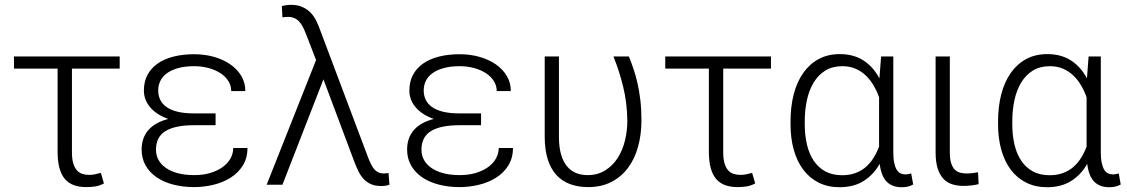

<svg xmlns="http://www.w3.org/2000/svg" viewBox="-20 -761 4641 791"><path d="M473.1 -478.5H276.4V-133.8Q276.4 -106.4 281.7 -88.4Q287.1 -70.3 296.6 -59.6Q306.2 -48.8 319.1 -44.7Q332 -40.5 347.2 -40.5Q361.3 -40.5 372.8 -43.2Q384.3 -45.9 395.5 -48.8L408.2 -5.4Q390.1 4.4 372.3 7.1Q354.5 9.8 335.9 9.8Q307.1 9.8 284.9 2Q262.7 -5.9 247.6 -23.4Q232.4 -41 224.9 -68.8Q217.3 -96.7 217.3 -136.2V-478.5H37.6V-528.3H473.1Z M563.5 -145Q563.5 -192.9 591.1 -224.9Q618.7 -256.8 673.3 -271Q625 -288.1 598.9 -318.8Q572.8 -349.6 572.8 -387.7Q572.8 -424.3 587.4 -452.1Q602.1 -480 629.2 -499Q656.2 -518.1 694.6 -527.8Q732.9 -537.6 779.8 -537.6Q822.8 -537.6 861.1 -526.9Q899.4 -516.1 928.2 -496.3Q957 -476.6 973.9 -448.5Q990.7 -420.4 990.7 -385.7H932.6Q932.6 -408.2 920.7 -427.2Q908.7 -446.3 887.9 -459.7Q867.2 -473.1 839.4 -480.7Q811.5 -488.3 779.8 -488.3Q741.2 -488.3 713.1 -480.2Q685.1 -472.2 667 -458.7Q648.9 -445.3 640.4 -427.2Q631.8 -409.2 631.8 -388.7Q631.8 -367.2 640.1 -349.9Q648.4 -332.5 666 -320.1Q683.6 -307.6 711.2 -300.8Q738.8 -293.9 777.8 -293.9H868.2V-245.1H777.8Q701.7 -245.1 662.1 -221.2Q622.6 -197.3 622.6 -144Q622.6 -121.1 633.1 -102.1Q643.6 -83 663.6 -69.1Q683.6 -55.2 712.9 -47.4Q742.2 -39.6 779.8 -39.6Q816.4 -39.6 845.9 -48.3Q875.5 -57.1 896.7 -72.3Q918 -87.4 929.4 -107.9Q940.9 -128.4 940.9 -151.4H999.5Q999.5 -109.9 980.5 -79.3Q961.4 -48.8 930.2 -29.1Q898.9 -9.3 859.6 0.2Q820.3 9.8 779.8 9.8Q732.9 9.8 693.1 -0.7Q653.3 -11.2 624.5 -31.2Q595.7 -51.3 579.6 -79.8Q563.5 -108.4 563.5 -145Z M1177.7 -741.2Q1207 -741.2 1227.5 -731.4Q1248 -721.7 1262 -706.3Q1275.9 -690.9 1284.7 -671.9Q1293.5 -652.8 1299.8 -634.8L1495.6 -114.7Q1502 -97.7 1508.3 -85Q1514.6 -72.3 1522 -63.7Q1529.3 -55.2 1538.6 -50.8Q1547.9 -46.4 1559.6 -46.4Q1563.5 -46.4 1570.1 -46.9Q1576.7 -47.4 1580.6 -48.3L1584.5 0Q1579.1 2.4 1569.6 3.9Q1560.1 5.4 1551.3 5.4Q1526.9 5.4 1509.8 -1.7Q1492.7 -8.8 1479.7 -22Q1466.8 -35.2 1457.3 -54.2Q1447.8 -73.2 1439 -96.7L1312.5 -434.1L1143.6 0H1078.6L1282.2 -513.7L1243.2 -614.3Q1236.3 -632.3 1229.5 -646.5Q1222.7 -660.6 1213.9 -670.7Q1205.1 -680.7 1193.6 -686Q1182.1 -691.4 1166.5 -691.4Q1162.6 -691.4 1155 -690.9Q1147.5 -690.4 1143.6 -689.5L1141.1 -735.8Q1144 -736.8 1148.7 -737.8Q1153.3 -738.8 1158.4 -739.5Q1163.6 -740.2 1168.7 -740.7Q1173.8 -741.2 1177.7 -741.2Z M1657.2 -145Q1657.2 -192.9 1684.8 -224.9Q1712.4 -256.8 1767.1 -271Q1718.8 -288.1 1692.6 -318.8Q1666.5 -349.6 1666.5 -387.7Q1666.5 -424.3 1681.2 -452.1Q1695.8 -480 1722.9 -499Q1750 -518.1 1788.3 -527.8Q1826.7 -537.6 1873.5 -537.6Q1916.5 -537.6 1954.8 -526.9Q1993.2 -516.1 2022 -496.3Q2050.8 -476.6 2067.6 -448.5Q2084.5 -420.4 2084.5 -385.7H2026.4Q2026.4 -408.2 2014.4 -427.2Q2002.4 -446.3 1981.7 -459.7Q1960.9 -473.1 1933.1 -480.7Q1905.3 -488.3 1873.5 -488.3Q1835 -488.3 1806.9 -480.2Q1778.8 -472.2 1760.7 -458.7Q1742.7 -445.3 1734.1 -427.2Q1725.6 -409.2 1725.6 -388.7Q1725.6 -367.2 1733.9 -349.9Q1742.2 -332.5 1759.8 -320.1Q1777.3 -307.6 1804.9 -300.8Q1832.5 -293.9 1871.6 -293.9H1961.9V-245.1H1871.6Q1795.4 -245.1 1755.9 -221.2Q1716.3 -197.3 1716.3 -144Q1716.3 -121.1 1726.8 -102.1Q1737.3 -83 1757.3 -69.1Q1777.3 -55.2 1806.6 -47.4Q1835.9 -39.6 1873.5 -39.6Q1910.2 -39.6 1939.7 -48.3Q1969.2 -57.1 1990.5 -72.3Q2011.7 -87.4 2023.2 -107.9Q2034.7 -128.4 2034.7 -151.4H2093.3Q2093.3 -109.9 2074.2 -79.3Q2055.2 -48.8 2023.9 -29.1Q1992.7 -9.3 1953.4 0.2Q1914.1 9.8 1873.5 9.8Q1826.7 9.8 1786.9 -0.7Q1747.1 -11.2 1718.3 -31.2Q1689.5 -51.3 1673.3 -79.8Q1657.2 -108.4 1657.2 -145Z M2282.7 -528.3V-197.8Q2282.7 -154.8 2291.5 -124.8Q2300.3 -94.7 2316.2 -75.7Q2332 -56.6 2353.5 -48.1Q2375 -39.6 2400.4 -39.6Q2442.4 -39.6 2473.4 -59.1Q2504.4 -78.6 2524.7 -110.1Q2544.9 -141.6 2554.7 -181.9Q2564.5 -222.2 2564.5 -263.7Q2563.5 -337.4 2547.4 -403.3Q2531.2 -469.2 2507.3 -528.3H2570.8Q2580.6 -504.4 2589.8 -477.3Q2599.1 -450.2 2606.4 -418Q2613.8 -385.7 2618.2 -347.9Q2622.6 -310.1 2622.6 -264.6Q2622.6 -207.5 2608.9 -157.5Q2595.2 -107.4 2567.9 -70.3Q2540.5 -33.2 2499.3 -11.7Q2458 9.8 2402.8 9.8Q2362.3 9.8 2329.3 -2.2Q2296.4 -14.2 2272.9 -39.3Q2249.5 -64.5 2236.8 -104Q2224.1 -143.6 2224.1 -198.7V-528.3Z M3156.2 -478.5H2959.5V-133.8Q2959.5 -106.4 2964.8 -88.4Q2970.2 -70.3 2979.7 -59.6Q2989.3 -48.8 3002.2 -44.7Q3015.1 -40.5 3030.3 -40.5Q3044.4 -40.5 3055.9 -43.2Q3067.4 -45.9 3078.6 -48.8L3091.3 -5.4Q3073.2 4.4 3055.4 7.1Q3037.6 9.8 3019 9.8Q2990.2 9.8 2968 2Q2945.8 -5.9 2930.7 -23.4Q2915.5 -41 2908 -68.8Q2900.4 -96.7 2900.4 -136.2V-478.5H2720.7V-528.3H3156.2Z M3660.2 -528.3V-133.8Q3660.2 -106.9 3664.1 -89.4Q3668 -71.8 3674.6 -61.3Q3681.2 -50.8 3690.2 -46.6Q3699.2 -42.5 3709.5 -42.5Q3716.3 -42.5 3722.4 -43.7Q3728.5 -44.9 3733.9 -46.4L3742.2 -1Q3730 5.9 3718.3 8.1Q3706.5 10.3 3694.3 10.3Q3656.2 10.3 3633.5 -12Q3610.8 -34.2 3604 -85.9Q3579.1 -41.5 3538.3 -15.6Q3497.6 10.3 3438.5 10.3Q3390.6 10.3 3353 -8.5Q3315.4 -27.3 3289.6 -61.5Q3263.7 -95.7 3250.2 -143.6Q3236.8 -191.4 3236.8 -249.5V-259.8Q3236.8 -322.3 3250.2 -373.5Q3263.7 -424.8 3289.8 -461.4Q3315.9 -498 3353.5 -518.1Q3391.1 -538.1 3439.5 -538.1Q3497.1 -538.1 3537.6 -511.7Q3578.1 -485.4 3603 -438L3609.9 -528.3ZM3295.4 -249.5Q3295.4 -204.1 3304.4 -165.5Q3313.5 -127 3332.3 -98.9Q3351.1 -70.8 3380.1 -54.9Q3409.2 -39.1 3449.2 -39.1Q3479.5 -39.1 3503.7 -47.9Q3527.8 -56.6 3546.4 -72.5Q3564.9 -88.4 3578.4 -109.9Q3591.8 -131.3 3601.6 -156.7V-359.9Q3592.8 -385.3 3579.3 -408.4Q3565.9 -431.6 3547.4 -449.5Q3528.8 -467.3 3504.9 -477.8Q3481 -488.3 3450.2 -488.3Q3409.7 -488.3 3380.6 -470.5Q3351.6 -452.6 3332.5 -421.6Q3313.5 -390.6 3304.4 -348.9Q3295.4 -307.1 3295.4 -259.8Z M3893.1 -528.3V-133.3Q3893.1 -105.5 3898.7 -88.4Q3904.3 -71.3 3913.8 -62Q3923.3 -52.7 3935.8 -49.6Q3948.2 -46.4 3961.9 -46.4Q3975.1 -46.4 3987.3 -47.9Q3999.5 -49.3 4009.3 -51.3L4011.7 -2.4Q4001 0.5 3983.6 2.7Q3966.3 4.9 3949.2 4.9Q3924.3 4.9 3903.1 -1.7Q3881.8 -8.3 3866.7 -24.4Q3851.6 -40.5 3843 -67.1Q3834.5 -93.8 3834.5 -133.3V-528.3Z M4515.1 -528.3V-133.8Q4515.1 -106.9 4519 -89.4Q4522.9 -71.8 4529.5 -61.3Q4536.1 -50.8 4545.2 -46.6Q4554.2 -42.5 4564.5 -42.5Q4571.3 -42.5 4577.4 -43.7Q4583.5 -44.9 4588.9 -46.4L4597.2 -1Q4585 5.9 4573.2 8.1Q4561.5 10.3 4549.3 10.3Q4511.2 10.3 4488.5 -12Q4465.8 -34.2 4459 -85.9Q4434.1 -41.5 4393.3 -15.6Q4352.5 10.3 4293.5 10.3Q4245.6 10.3 4208 -8.5Q4170.4 -27.3 4144.5 -61.5Q4118.7 -95.7 4105.2 -143.6Q4091.8 -191.4 4091.8 -249.5V-259.8Q4091.8 -322.3 4105.2 -373.5Q4118.7 -424.8 4144.8 -461.4Q4170.9 -498 4208.5 -518.1Q4246.1 -538.1 4294.4 -538.1Q4352.1 -538.1 4392.6 -511.7Q4433.1 -485.4 4458 -438L4464.8 -528.3ZM4150.4 -249.5Q4150.4 -204.1 4159.4 -165.5Q4168.5 -127 4187.3 -98.9Q4206.1 -70.8 4235.1 -54.9Q4264.2 -39.1 4304.2 -39.1Q4334.5 -39.1 4358.6 -47.9Q4382.8 -56.6 4401.4 -72.5Q4419.9 -88.4 4433.3 -109.9Q4446.8 -131.3 4456.5 -156.7V-359.9Q4447.8 -385.3 4434.3 -408.4Q4420.9 -431.6 4402.3 -449.5Q4383.8 -467.3 4359.9 -477.8Q4335.9 -488.3 4305.2 -488.3Q4264.6 -488.3 4235.6 -470.5Q4206.5 -452.6 4187.5 -421.6Q4168.5 -390.6 4159.4 -348.9Q4150.4 -307.1 4150.4 -259.8Z"/></svg>

Font: Melbourne
Style: Light
Weight: 300
Designer: Google
Version: Version 2.000980; 2014